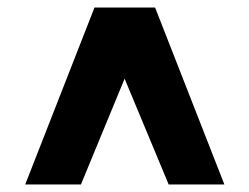

<svg xmlns="http://www.w3.org/2000/svg" viewBox="-20 -723 662 510"><path d="M47 -233 231 -703H392L576 -233H428L311 -514L195 -233Z"/></svg>

Font: Georama Extended
Style: Bold
Weight: 700
Width: 7
Designer: Jean-Baptiste Levee
Foundry: Production Type
Version: Version 1.000